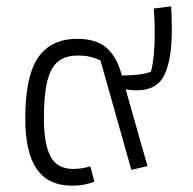

<svg xmlns="http://www.w3.org/2000/svg" viewBox="-20 -580 610 608"><path d="M60 -205Q60 -338 100.5 -397.5Q141 -457 225 -457Q285 -457 317.5 -428.5Q350 -400 366 -341Q428 -341 458 -353Q470 -398 470 -478Q470 -511 467 -553L522 -560Q524 -531 524 -483Q524 -391 500.5 -342.5Q477 -294 413 -294Q401 -294 392.5 -295Q384 -296 378 -297L447 -54L396 -42L298 -389Q280 -397 264.5 -400.5Q249 -404 226 -404Q186 -404 163 -384.5Q140 -365 129.5 -322Q119 -279 119 -205Q119 -124 140 -84.5Q161 -45 212 -45Q237 -45 266 -53L279 -5Q248 8 208 8Q133 8 96.5 -44.5Q60 -97 60 -205Z"/></svg>

Font: Athiti
Style: Regular
Weight: 400
Designer: CadsonDemak Team
Foundry: CadsonDemak
Version: Version 1.033